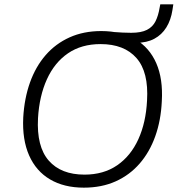

<svg xmlns="http://www.w3.org/2000/svg" viewBox="-20 -856 818 884"><path d="M366 8Q275 8 210.5 -30Q146 -68 114 -140.5Q82 -213 87 -315Q92 -403 118 -476Q144 -549 190 -602Q236 -655 300.5 -684Q365 -713 446 -713Q539 -713 603.5 -675Q668 -637 699.5 -565Q731 -493 725 -390Q721 -302 695 -229Q669 -156 623 -103Q577 -50 512.5 -21Q448 8 366 8ZM369 -52Q457 -52 519.5 -95Q582 -138 617 -215Q652 -292 657 -393Q665 -524 608.5 -588.5Q552 -653 443 -653Q355 -653 293 -610.5Q231 -568 196 -491Q161 -414 155 -312Q148 -181 204.5 -116.5Q261 -52 369 -52ZM541 -659 498 -709Q525 -707 544.5 -706Q564 -705 584 -705Q630 -705 656.5 -718.5Q683 -732 696 -758Q709 -784 715 -821L718 -836H778L774 -810Q767 -764 746 -730Q725 -696 690.5 -677.5Q656 -659 608 -659Z"/></svg>

Font: Nunito Sans 10pt Light
Style: Italic
Weight: 300
Italic angle: -9°
Designer: Vernon Adams
Foundry: Vernon Adams
Version: Version 3.101;gftools[0.9.27]